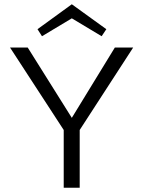

<svg xmlns="http://www.w3.org/2000/svg" viewBox="-20 -881 672 901"><path d="M354 -271V0H279V-271L27 -658H110L317 -328L519 -658H605ZM457 -711 317 -795 177 -711 156 -744 317 -861 479 -744Z"/></svg>

Font: Ysabeau
Style: Regular
Weight: 400
Designer: Christian Thalmann (Catharsis Fonts)
Version: Version 0.003